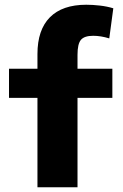

<svg xmlns="http://www.w3.org/2000/svg" viewBox="-20 -790 517 810"><path d="M138 0V-377H18V-500H138V-562Q138 -664 190.5 -717Q243 -770 344 -770Q371 -770 401.5 -766.5Q432 -763 458 -755L441 -628Q405 -639 373 -639Q336 -639 321.5 -622Q307 -605 307 -559V-500H454V-377H307V0Z"/></svg>

Font: M PLUS 2 Thin ExtraBold
Style: Regular
Weight: 800
Version: Version 1.001